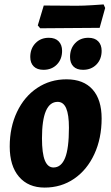

<svg xmlns="http://www.w3.org/2000/svg" viewBox="-20 -837 502 869"><path d="M24 -174Q24 -261 57 -330.5Q90 -400 148.5 -439Q207 -478 281 -478Q358 -478 399 -432Q440 -386 440 -301Q440 -211 407 -139.5Q374 -68 315.5 -28Q257 12 182 12Q108 12 66 -37Q24 -86 24 -174ZM292 -259Q292 -318 279.5 -347Q267 -376 241 -376Q170 -376 170 -211Q170 -143 183 -111Q196 -79 222 -79Q257 -79 274.5 -122Q292 -165 292 -259ZM431 -711 294 -710 162 -709 151 -722 178 -812 327 -811Q357 -811 397 -813.5Q437 -816 449 -817L456 -801ZM117 -579Q117 -617 140.5 -641.5Q164 -666 201 -666Q230 -666 245.5 -650Q261 -634 261 -607Q261 -569 237.5 -545Q214 -521 177 -521Q148 -521 132.5 -536.5Q117 -552 117 -579ZM297 -579Q297 -617 320 -641.5Q343 -666 380 -666Q409 -666 424.5 -650Q440 -634 440 -607Q440 -569 416.5 -545Q393 -521 356 -521Q327 -521 312 -536.5Q297 -552 297 -579Z"/></svg>

Font: Alegreya ExtraBold
Style: Italic
Weight: 800
Italic angle: -7°
Designer: Juan Pablo del Peral
Foundry: Huerta Tipografica
Version: Version 2.007; ttfautohint (v1.6)